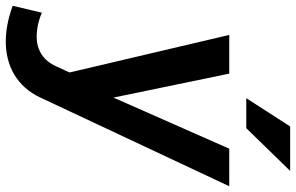

<svg xmlns="http://www.w3.org/2000/svg" viewBox="-258 -596 1025 665"><g transform="rotate(90 254.5 -263.5)"><path d="M-34 104 -58 205C-12 222 30 229 66 229C149 229 222 191 260 109L567 -545H437L260 -144L177 -545H43L173 8L151 56C132 98 96 122 49 122C24 122 -3 117 -34 104ZM262 -604H366L514 -756H360Z"/></g></svg>

Font: Ronzino Bold
Style: Italic
Weight: 700
Italic angle: -8°
Designer: Nunzio Mazzaferro
Foundry: Collletttivo
Version: Version 1.000;Glyphs 3.3 (3337)